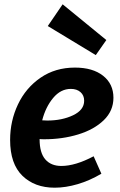

<svg xmlns="http://www.w3.org/2000/svg" viewBox="-20 -860 557 892"><path d="M164 -214V-213Q164 -150 190.5 -119.5Q217 -89 265 -89Q330 -89 415 -134L451 -53Q397 -21 341 -4.5Q285 12 234 12Q141 12 84 -43.5Q27 -99 27 -210Q27 -298 63.5 -375Q100 -452 168.5 -499Q237 -546 328 -546Q411 -546 459 -508Q507 -470 507 -406Q507 -345 462 -301.5Q417 -258 343.5 -235.5Q270 -213 185 -213Q170 -213 164 -214ZM176 -301Q184 -300 200 -300Q268 -300 319.5 -324.5Q371 -349 371 -392Q371 -417 354 -432Q337 -447 309 -447Q262 -447 227 -405Q192 -363 176 -301ZM202 -739 271 -840 474 -674 425 -604Z"/></svg>

Font: Bitter Pro
Style: Bold Italic
Weight: 700
Italic angle: -9°
Designer: Sol Matas, and Bitter project Authors
Foundry: Sol Matas
Version: Version 1.010